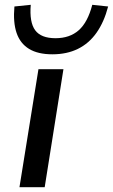

<svg xmlns="http://www.w3.org/2000/svg" viewBox="-20 -779 470 799"><path d="M61 0 140 -491H244L166 0ZM198 -553Q138 -553 101 -575.5Q64 -598 49 -642Q34 -686 40 -752L108 -759Q102 -686 126.5 -653Q151 -620 211 -620Q270 -620 307.5 -653Q345 -686 364 -759L430 -752Q413 -687 381.5 -642.5Q350 -598 304 -575.5Q258 -553 198 -553Z"/></svg>

Font: Nunito Sans 10pt Expanded Medium
Style: Italic
Weight: 500
Width: 7
Italic angle: -9°
Designer: Vernon Adams
Foundry: Vernon Adams
Version: Version 3.101;gftools[0.9.27]